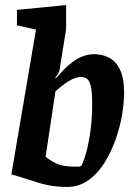

<svg xmlns="http://www.w3.org/2000/svg" viewBox="-20 -727 530 758"><path d="M245 11Q212 11 184.5 6.5Q157 2 144 -2L25 -39L122 -610L47 -627V-688L241 -707V-612L215 -450Q214 -443 208.5 -434.5Q203 -426 198 -421L201 -418Q217 -437 234 -454Q251 -471 269.5 -484.5Q288 -498 309 -505.5Q330 -513 352 -513Q384 -513 411 -499Q438 -485 454 -451.5Q470 -418 470 -359Q470 -323 462 -274.5Q454 -226 436.5 -176.5Q419 -127 392.5 -84.5Q366 -42 329 -15.5Q292 11 245 11ZM278 -69Q286 -69 291.5 -69.5Q297 -70 301 -72Q313 -96 322.5 -133Q332 -170 338 -217.5Q344 -265 344 -319Q344 -367 338 -389Q332 -411 322 -417Q312 -423 298 -423Q283 -423 265.5 -414.5Q248 -406 231 -393Q214 -380 199 -367L160 -108Q181 -91 206 -80Q231 -69 278 -69Z"/></svg>

Font: Faustina
Style: Bold Italic
Weight: 700
Italic angle: -8°
Designer: Alfonso Garcia
Foundry: http://www.omnibus-type.com
Version: Version 1.200